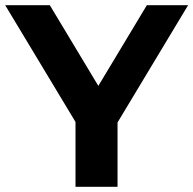

<svg xmlns="http://www.w3.org/2000/svg" viewBox="-34 -720 745 740"><path d="M419 -248V0H257V-250L-14 -700H158L345 -389L532 -700H691Z"/></svg>

Font: mBank
Style: Bold
Weight: 700
Designer: Julieta Ulanovsky
Foundry: Julieta Ulanovsky
Version: Version 7.200